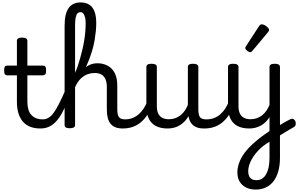

<svg xmlns="http://www.w3.org/2000/svg" viewBox="-20 -1039 2451 1578"><path d="M313 17Q265 17 229 3Q193 -11 168.5 -39Q144 -67 131.5 -108Q119 -149 119 -203V-420H41Q26 -420 20 -429Q14 -438 14 -460Q14 -483 20 -491.5Q26 -500 41 -500H119V-704Q119 -717 129.5 -723.5Q140 -730 161 -730Q183 -730 194 -723.5Q205 -717 205 -704V-500H331Q346 -500 352.5 -491.5Q359 -483 359 -460Q359 -438 352.5 -429Q346 -420 331 -420H205V-203Q205 -167 213 -140Q221 -113 237 -95Q253 -77 276.5 -67.5Q300 -58 331 -58Q345 -58 352 -46.5Q359 -35 357.5 -20.5Q356 -6 345 5.5Q334 17 313 17Z M313 17Q294 17 287.5 5.5Q281 -6 285 -20.5Q289 -35 301 -46.5Q313 -58 332 -58Q355 -58 376 -69.5Q397 -81 418 -108Q439 -135 462.5 -181Q486 -227 516 -295Q523 -312 534.5 -313Q546 -314 554 -304.5Q562 -295 557 -279Q533 -200 506.5 -143.5Q480 -87 450.5 -51.5Q421 -16 387 0.5Q353 17 313 17Z M989 17Q955 17 930 7.5Q905 -2 889 -21.5Q873 -41 865.5 -70.5Q858 -100 858 -140V-326Q858 -361 847.5 -386.5Q837 -412 815 -425.5Q793 -439 756 -439Q730 -439 703 -430Q676 -421 651.5 -400Q627 -379 608 -344.5Q589 -310 578 -259L568 -317Q589 -361 611 -398.5Q633 -436 658.5 -463Q684 -490 714 -504.5Q744 -519 781 -519Q826 -519 863 -500Q900 -481 922 -440.5Q944 -400 944 -334V-140Q944 -95 957.5 -76.5Q971 -58 1008 -58Q1022 -58 1029 -46.5Q1036 -35 1034.5 -20.5Q1033 -6 1022 5.5Q1011 17 989 17ZM553 15Q531 15 521 8.5Q511 2 511 -11V-829Q511 -925 543.5 -972Q576 -1019 643 -1019Q686 -1019 714.5 -1000Q743 -981 757 -943.5Q771 -906 771 -849Q771 -816 767.5 -782Q764 -748 758 -712Q752 -676 742 -639Q732 -602 718 -564.5Q704 -527 686.5 -489Q669 -451 646.5 -414.5Q624 -378 597 -342V-11Q597 2 586 8.5Q575 15 553 15ZM597 -441Q609 -467 619.5 -498Q630 -529 639.5 -563Q649 -597 657.5 -633Q666 -669 672 -705.5Q678 -742 681 -778.5Q684 -815 684 -849Q684 -874 679.5 -894.5Q675 -915 665.5 -927Q656 -939 642 -939Q627 -939 617 -929Q607 -919 602 -894.5Q597 -870 597 -829Z M989 17Q975 17 968.5 5.5Q962 -6 963.5 -20.5Q965 -35 976 -46.5Q987 -58 1008 -58Q1041 -58 1069 -69Q1097 -80 1120 -100Q1143 -120 1160.5 -147Q1178 -174 1190 -205Q1196 -220 1207.5 -218.5Q1219 -217 1227.5 -207Q1236 -197 1233 -186Q1218 -138 1194.5 -100.5Q1171 -63 1140.5 -36.5Q1110 -10 1072 3.5Q1034 17 989 17Z M1358 17Q1300 17 1261 -3.5Q1222 -24 1202.5 -64.5Q1183 -105 1183 -166V-489Q1183 -502 1193.5 -508.5Q1204 -515 1225 -515Q1247 -515 1258 -508.5Q1269 -502 1269 -489V-166Q1269 -131 1280 -107Q1291 -83 1313.5 -71Q1336 -59 1369 -59Q1397 -59 1421 -68Q1445 -77 1464.5 -92.5Q1484 -108 1499 -130Q1514 -152 1524 -177V-489Q1524 -502 1534.5 -508.5Q1545 -515 1567 -515Q1588 -515 1599 -508.5Q1610 -502 1610 -489V-140Q1610 -95 1623.5 -76.5Q1637 -58 1674 -58Q1688 -58 1695 -46.5Q1702 -35 1700.5 -20.5Q1699 -6 1688 5.5Q1677 17 1655 17Q1629 17 1608.5 11.5Q1588 6 1572.5 -5.5Q1557 -17 1546.5 -34Q1536 -51 1531 -74L1529 -84Q1515 -60 1497.5 -41.5Q1480 -23 1458.5 -10Q1437 3 1412 10Q1387 17 1358 17Z M1660 17Q1646 17 1639.5 5.5Q1633 -6 1634.5 -20.5Q1636 -35 1647 -46.5Q1658 -58 1679 -58Q1712 -58 1740 -69Q1768 -80 1791 -100Q1814 -120 1831.5 -147Q1849 -174 1861 -205Q1867 -220 1878.5 -218.5Q1890 -217 1898.5 -207Q1907 -197 1904 -186Q1889 -138 1865.5 -100.5Q1842 -63 1811.5 -36.5Q1781 -10 1743 3.5Q1705 17 1660 17Z M2252 7Q2268 -3 2284 -13Q2300 -23 2314.5 -31.5Q2329 -40 2342.5 -47Q2356 -54 2366 -59Q2382 -66 2393 -59.5Q2404 -53 2408.5 -40Q2413 -27 2409.5 -13Q2406 1 2391 8Q2378 15 2362 24.5Q2346 34 2328 45Q2310 56 2292 67Q2274 78 2257 88ZM2083 519Q2014 519 1972.5 481.5Q1931 444 1931 376Q1931 344 1941 311.5Q1951 279 1971 245.5Q1991 212 2022 179Q2053 146 2093 113Q2110 99 2126.5 86.5Q2143 74 2160.5 62Q2178 50 2195 38V-77Q2182 -55 2164.5 -37.5Q2147 -20 2126 -8Q2105 4 2080.5 10.5Q2056 17 2029 17Q1971 17 1932 -3.5Q1893 -24 1873.5 -64.5Q1854 -105 1854 -166V-489Q1854 -502 1864.5 -508.5Q1875 -515 1896 -515Q1918 -515 1929 -508.5Q1940 -502 1940 -489V-166Q1940 -131 1951 -107Q1962 -83 1984.5 -71Q2007 -59 2040 -59Q2068 -59 2092 -68Q2116 -77 2135.5 -92.5Q2155 -108 2170 -130Q2185 -152 2195 -177V-489Q2195 -502 2205.5 -508.5Q2216 -515 2238 -515Q2259 -515 2270 -508.5Q2281 -502 2281 -489V258Q2281 320 2267 369Q2253 418 2227.5 451Q2202 484 2165 501.5Q2128 519 2083 519ZM2088 442Q2122 442 2145.5 420.5Q2169 399 2182 357.5Q2195 316 2195 255V126Q2181 134 2169 142.5Q2157 151 2146.5 158.5Q2136 166 2125 176Q2099 200 2079.5 224.5Q2060 249 2047 273Q2034 297 2027 321Q2020 345 2020 369Q2020 392 2027.5 408.5Q2035 425 2050.5 433.5Q2066 442 2088 442Z M2037 -610Q2026 -610 2011 -622Q1996 -634 1996 -644Q1996 -647 1997 -650Q1998 -653 2002 -660L2109 -824Q2114 -832 2119.5 -835.5Q2125 -839 2133 -839Q2143 -839 2156.5 -831.5Q2170 -824 2180.5 -813.5Q2191 -803 2191 -794Q2191 -787 2188.5 -782.5Q2186 -778 2179 -770L2056 -623Q2044 -610 2037 -610Z"/></svg>

Font: Playwrite ES
Style: Regular
Weight: 400
Designer: Veronika Burian, José Scaglione
Foundry: TypeTogether
Version: Version 1.002